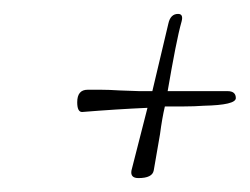

<svg xmlns="http://www.w3.org/2000/svg" viewBox="-20 -290 359 276"><path d="M179 -34Q167 -34 169 -45L192 -135Q147 -133 98 -129Q91 -129 91 -143Q91 -161 106 -161H125Q136 -161 152 -160L180 -159H199L222 -256Q225 -270 236 -270Q244 -270 241 -259Q237 -245 232 -219.5Q227 -194 221 -159H307Q319 -159 319 -149Q319 -139 273 -138Q259 -137 245 -137H217Q213 -120 210 -97L201 -45Q199 -34 179 -34Z"/></svg>

Font: Lovers Quarrel
Style: Regular
Weight: 400
Designer: Robert E. Leuschke
Foundry: Robert E. Leuschke
Version: Version 1.010; ttfautohint (v1.8.3)